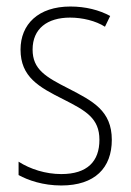

<svg xmlns="http://www.w3.org/2000/svg" viewBox="-20 -559 401 589"><path d="M323 -130C323 -220 264 -249 191 -287C120 -323 80 -346 80 -407C80 -471 125 -505 195 -505C233 -505 274 -495 302 -477L318 -510C285 -528 243 -539 196 -539C97 -539 43 -484 43 -407C43 -323 99 -292 175 -254C244 -219 285 -196 285 -130C285 -64 248 -25 168 -25C120 -25 73 -40 37 -63V-22C66 -6 112 10 168 10C271 10 323 -44 323 -130Z"/></svg>

Font: Noto Sans Gujarati Condensed ExtraLight
Style: Regular
Weight: 200
Width: 3
Designer: Jelle Bosma - Monotype Design Team, Universal Thirst
Foundry: Monotype Imaging Inc.
Version: Version 2.106